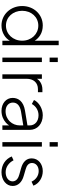

<svg xmlns="http://www.w3.org/2000/svg" viewBox="866 -1663 809 2581"><g transform="rotate(90 1270.5 -372.5)"><path d="M322 12C371 12 414 0 453 -24C485 -43 510 -69 528 -101V0H588V-757H528V-434C509 -464 484 -489 452 -509C414 -532 371 -543 322 -543C175 -543 61 -423 61 -266C61 -110 175 12 322 12ZM324 -48C210 -48 125 -142 125 -266C125 -390 210 -483 324 -483C439 -483 527 -390 527 -266C527 -142 439 -48 324 -48Z M814 -635V-745H754V-635ZM814 0V-531H754V0Z M1039 0V-325C1039 -418 1091 -478 1178 -478H1219V-538H1185C1147 -538 1114 -529 1087 -512C1066 -499 1050 -483 1039 -464V-531H979V0Z M1470 12C1535 12 1590 -12 1630 -48C1645 -61 1657 -76 1666 -91V0H1726V-367C1726 -470 1645 -543 1529 -543C1438 -543 1354 -489 1324 -425L1378 -396C1406 -449 1462 -486 1529 -486C1610 -486 1666 -438 1666 -367V-337L1467 -304C1344 -284 1296 -216 1296 -138C1296 -50 1371 12 1470 12ZM1666 -281V-235C1666 -132 1589 -43 1474 -43C1407 -43 1359 -83 1359 -140C1359 -193 1392 -236 1483 -251Z M1951 -635V-745H1891V-635ZM1951 0V-531H1891V0Z M2295 12C2401 12 2480 -52 2480 -138C2480 -209 2431 -263 2344 -287L2255 -313C2212 -325 2171 -348 2171 -398C2171 -450 2215 -488 2279 -488C2340 -488 2394 -452 2422 -392L2476 -417C2447 -494 2368 -543 2280 -543C2186 -543 2109 -484 2109 -394C2109 -327 2151 -276 2243 -251L2325 -228C2372 -216 2418 -189 2418 -137C2418 -81 2364 -44 2295 -44C2227 -44 2168 -85 2135 -150L2083 -126C2118 -41 2196 12 2295 12Z"/></g></svg>

Font: Plus Jakarta Sans Light
Style: Regular
Weight: 300
Designer: Gumpita Rahayu
Foundry: Tokotype
Version: Version 2.071;gftools[0.9.30]